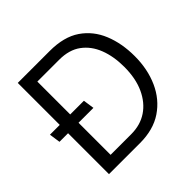

<svg xmlns="http://www.w3.org/2000/svg" viewBox="-170 -846 1012 1012"><g transform="rotate(-45 335.5 -340.0)"><path d="M282 -305 273 -367H20L29 -305ZM324 0Q424 0 491.5 -45.5Q559 -91 594 -169Q629 -247 629 -344Q629 -439 598 -515Q567 -591 502 -635.5Q437 -680 331 -680H93V0ZM334 -612Q408 -612 455.5 -577Q503 -542 526.5 -481.5Q550 -421 550 -343Q550 -257 521.5 -195Q493 -133 443 -99.5Q393 -66 325 -66H171V-612Z"/></g></svg>

Font: Catamaran
Style: Regular
Weight: 400
Designer: Pria Ravichandran
Version: Version 2.000